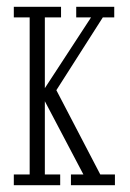

<svg xmlns="http://www.w3.org/2000/svg" viewBox="-20 -543 380 563"><path d="M20.5 0V-31.5H67V-492H20.5V-523H159V-492H111.5V-284.5L247 -492H203.5V-523H315V-492H281.5L139.5 -269.5L138 -292.5L274 -31.5H317V0H188V-31.5H224.5L104.5 -259.5H111.5V-31.5H156.5V0Z"/></svg>

Font: Imbue Thin 10pt ExtraLight
Style: Regular
Weight: 250
Version: Version 1.102